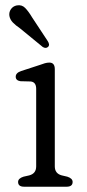

<svg xmlns="http://www.w3.org/2000/svg" viewBox="-20 -707 330 727"><path d="M187.5 -445V-77Q187.5 -50 213.5 -43L235 -38Q255 -31.5 255 -18Q255 0 232 0H71.5Q48.5 0 48.5 -18Q48.5 -31.5 69 -38L91 -43Q117 -50 117 -77V-370.5Q117 -396.5 96 -398.5L57 -399.5Q39.5 -402.5 39.5 -416.5Q39.5 -431 60 -438L132 -461.5Q141 -465 149.8 -467.5Q158.5 -470 167 -470Q187.5 -470 187.5 -445ZM102 -640.5 161 -551Q164.5 -545.5 165.5 -539.8Q166.5 -534 162 -529.5Q154 -522 142 -529L56 -599.5Q39 -611 28.5 -622Q18 -633 15.5 -647Q13.5 -660.5 21.2 -672Q29 -683.5 43.5 -686.5Q62.5 -690 75.2 -677Q88 -664 102 -640.5Z"/></svg>

Font: Fraunces 9pt S100 Light
Style: Regular
Weight: 300
Version: Version 1.000; ttfautohint (v1.8.3)